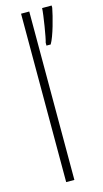

<svg xmlns="http://www.w3.org/2000/svg" viewBox="-119 -798 447 837"><g transform="rotate(-15 104.0 -380.0)"><path d="M107 0V-760H70V0ZM208 -750V-760H165C164 -732 147 -627 141 -610V-597H160C179 -628 201 -713 208 -750Z"/></g></svg>

Font: Noto Sans Sinhala ExtraCondensed ExtraLight
Style: Regular
Weight: 200
Width: 2
Designer: Jelle Bosma - Monotype Design Team
Foundry: Monotype Imaging Inc.
Version: Version 2.006